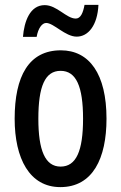

<svg xmlns="http://www.w3.org/2000/svg" viewBox="-20 -849 496 786"><path d="M74 -698H130C136 -733 152 -755 169 -755C200 -755 247 -699 294 -699C341 -699 379 -745 383 -829H326C320 -796 310 -773 290 -773C252 -773 213 -828 163 -828C102 -828 79 -760 74 -698ZM416 -363C416 -546 346 -643 229 -643C98 -643 40 -537 40 -363C40 -200 101 -83 227 -83C360 -83 416 -201 416 -363ZM137 -363C137 -495 164 -559 228 -559C292 -559 320 -495 320 -363C320 -231 292 -167 228 -167C165 -167 137 -233 137 -363Z"/></svg>

Font: Noto Sans Kannada UI ExtraCondensed Medium
Style: Regular
Weight: 500
Width: 2
Designer: Jelle Bosma - Monotype Design Team
Foundry: Monotype Imaging Inc.
Version: Version 2.005